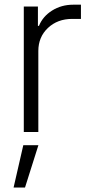

<svg xmlns="http://www.w3.org/2000/svg" viewBox="-20 -574 397 835"><path d="M83.5 0V-545.5H144.9V-461.6H149.5Q166.2 -502.8 206.7 -528.2Q247.2 -553.6 298.7 -553.6H332V-491.8H294Q230.1 -491.8 188.4 -452.4Q146.7 -413 146.7 -352.3V0ZM39.1 241.5 81.3 57.5H147L88.8 241.5Z"/></svg>

Font: Inter Zeller Light
Style: Regular
Weight: 300
Designer: Rasmus Andersson; Joe Bland
Foundry: zeller
Version: Version 3.015;git-dec3a8cb1